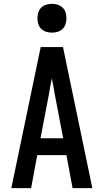

<svg xmlns="http://www.w3.org/2000/svg" viewBox="-20 -980 540 1000"><path d="M39 0 192 -735H308L461 0H358L326 -172H174L142 0ZM309 -260 265 -490Q262 -511 258 -531.5Q254 -552 250 -572Q246 -552 242 -531.5Q238 -511 235 -490L191 -260ZM251 -810Q235 -810 220.5 -814.5Q206 -819 195 -829.5Q184 -840 179.5 -855Q175 -870 175 -885Q175 -900 179.5 -915Q184 -930 195 -940.5Q206 -951 220.5 -955.5Q235 -960 251 -960Q266 -960 280.5 -955.5Q295 -951 306 -940.5Q317 -930 321.5 -915Q326 -900 326 -885Q326 -870 321.5 -855Q317 -840 306 -829.5Q295 -819 280.5 -814.5Q266 -810 251 -810Z"/></svg>

Font: Iosevka Custom Semibold
Style: Regular
Weight: 600
Designer: Belleve Invis
Foundry: Belleve Invis
Version: Version 27.0.2; ttfautohint (v1.8.4)